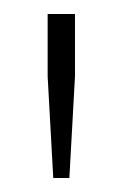

<svg xmlns="http://www.w3.org/2000/svg" viewBox="-20 -708 175 274"><path d="M56 -454 48 -599V-688H87V-599L79 -454Z"/></svg>

Font: Saira Condensed Thin
Style: Regular
Weight: 250
Width: 3
Designer: Hector Gatti with collaboration of the Omnibus-Type team
Foundry: Omnibus-Type
Version: Version 1.101